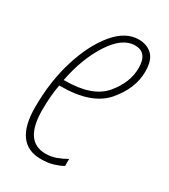

<svg xmlns="http://www.w3.org/2000/svg" viewBox="-142 -607 605 687"><g transform="rotate(30 160.0 -263.0)"><path d="M137 10Q166 10 187.5 3.5Q209 -3 225 -12V-41Q206 -30 185.5 -22.5Q165 -15 142 -15Q54 -15 54 -145Q54 -203 63 -251H69Q196 -251 250.5 -314.5Q305 -378 305 -448Q305 -495 283.5 -515.5Q262 -536 228 -536Q174 -536 128.5 -481.5Q83 -427 55 -337.5Q27 -248 27 -141Q27 10 137 10ZM67 -276Q86 -374 130.5 -442.5Q175 -511 227 -511Q278 -511 278 -447Q278 -386 231 -331Q184 -276 72 -276Z"/></g></svg>

Font: Noto Sans Display Condensed Thin
Style: Italic
Weight: 250
Width: 3
Italic angle: -12°
Designer: Monotype Design Team
Foundry: Monotype Imaging Inc.
Version: Version 1.900